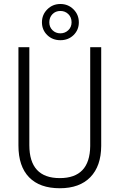

<svg xmlns="http://www.w3.org/2000/svg" viewBox="-20 -952 610 981"><path d="M497.1 -710.9V-206.5Q496.6 -103.5 441.7 -46.9Q386.7 9.8 285.6 9.8Q183.1 9.8 128.7 -46.1Q74.2 -102.1 74.2 -208.5V-710.9H129.9V-210.4Q129.9 -42 285.6 -42Q439 -42 440.9 -205.6V-710.9ZM231.9 -837.9Q231.9 -814 248 -797.9Q264.2 -781.7 288.6 -781.7Q312 -781.7 328.9 -797.6Q345.7 -813.5 345.7 -837.9Q345.7 -863.8 329.1 -879.9Q312.5 -896 288.6 -896Q263.7 -896 247.8 -879.4Q231.9 -862.8 231.9 -837.9ZM194.3 -837.9Q194.3 -877 221.7 -904.3Q249 -931.6 288.6 -931.6Q328.1 -931.6 355.5 -904.3Q382.8 -877 382.8 -837.9Q382.8 -799.3 356 -772.9Q329.1 -746.6 288.6 -746.6Q248 -746.6 221.2 -772.9Q194.3 -799.3 194.3 -837.9Z"/></svg>

Font: MAUL Condensed Light
Style: Light
Weight: 300
Designer: MAUL
Version: Version 2.137; 2017; ttfautohint (v1.8.3)